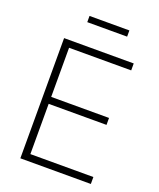

<svg xmlns="http://www.w3.org/2000/svg" viewBox="-161 -994 905 1092"><g transform="rotate(20 291.0 -448.0)"><path d="M96.2 0V-727.5H517.6V-685.5H141.6V-388.2H491.7V-346.2H141.6V-42H522.9V0ZM430.2 -895.5V-857.9H189V-895.5Z"/></g></svg>

Font: Inter 20pt ExtraLight
Style: Regular
Weight: 250
Version: Version 4.001;git-66647c0bb